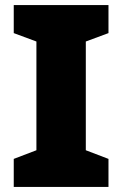

<svg xmlns="http://www.w3.org/2000/svg" viewBox="-20 -734 480 754"><path d="M406 0H34V-110L123 -144V-571L34 -604V-714H406V-604L317 -571V-144L406 -110Z"/></svg>

Font: Noto Sans Lao Black
Style: Regular
Weight: 900
Designer: Monotype Design Team
Foundry: Monotype Imaging Inc.
Version: Version 2.003; ttfautohint (v1.8.4.7-5d5b)